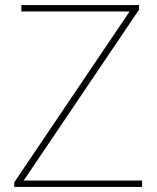

<svg xmlns="http://www.w3.org/2000/svg" viewBox="-20 -734 618 754"><path d="M538 0H36V-18L489 -689H64V-714H526V-696L73 -25H538Z"/></svg>

Font: Noto Sans Bengali Thin
Style: Regular
Weight: 100
Designer: Jelle Bosma - Monotype Design Team
Foundry: Monotype Imaging Inc.
Version: Version 2.003; ttfautohint (v1.8.4.7-5d5b)